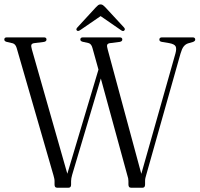

<svg xmlns="http://www.w3.org/2000/svg" viewBox="-20 -874 929 894"><path d="M722 -689.5Q722 -700 734.5 -700H877Q889 -700 889 -689.5Q889 -682.5 878 -678.5L855.5 -672Q843.5 -668 835.2 -657.5Q827 -647 820.5 -624.5L661 -60Q658.5 -52 657 -45.2Q655.5 -38.5 655.5 -31V-15.5Q655.5 0 644.5 0H589.5Q578 0 578 -15.5V-31Q578 -38 576.8 -43.5Q575.5 -49 572.5 -59L449.5 -508.5L316 -60Q311 -43 311 -30.5V-14.5Q311 0 299.5 0H245.5Q234 0 234 -14.5V-30.5Q234 -37 232.5 -43.5Q231 -50 229 -57.5L57.5 -651Q52 -669 39 -672.5L11 -679Q0 -682 0 -690Q0 -700 12 -700H184.5Q196.5 -700 196.5 -690Q196.5 -681.5 185.5 -679L138.5 -673Q128.5 -671.5 126.2 -665.2Q124 -659 128.5 -643.5L293.5 -65L438.5 -550L410.5 -650.5Q405.5 -670 392 -673.5L365 -679.5Q354 -682.5 354 -690Q354 -700 366.5 -700H537Q549.5 -700 549.5 -690Q549.5 -681.5 538 -679L491 -673Q481 -671 479 -665Q477 -659 481.5 -643.5L638 -64.5L797 -625.5Q803 -647.5 797.8 -658Q792.5 -668.5 769 -673L733.5 -679Q722 -681 722 -689.5ZM354.5 -734.5Q344 -727 338.5 -731.5Q332 -737 340 -746L426 -839.5Q432 -846 436.8 -849.8Q441.5 -853.5 448 -853.5Q455 -853.5 459.8 -849.8Q464.5 -846 471 -839.5L557.5 -746Q565 -737.5 558 -731.5Q552.5 -726.5 542 -734.5L448.5 -799Z"/></svg>

Font: Fraunces 144pt Soft Light
Style: Regular
Weight: 300
Version: Version 1.000;[0bf87f6ff]